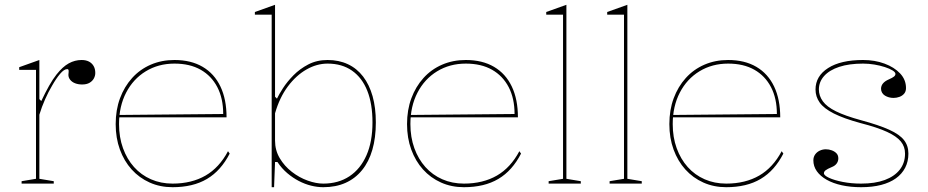

<svg xmlns="http://www.w3.org/2000/svg" viewBox="-20 -765 3865 800"><path d="M70 0V-10L130 -20V-474H60V-485L144 -515V-352L152 -344Q169 -380 184.5 -407.5Q200 -435 215 -454Q241 -487 266.5 -501Q292 -515 320 -515Q338 -515 350.5 -508.5Q363 -502 370 -490Q377 -478 377 -461Q377 -449 371 -438Q365 -427 353 -420Q341 -413 322 -413Q306 -413 293 -418Q280 -423 272.5 -432.5Q265 -442 265 -453Q265 -457 265.5 -459.5Q266 -462 266 -465Q266 -468 266 -470Q266 -477 260 -477Q247 -477 230.5 -457.5Q214 -438 197 -408Q182 -383 168 -351.5Q154 -320 144 -287V-20L204 -10V0Z M707 -515Q776 -515 824.5 -486.5Q873 -458 898.5 -404.5Q924 -351 924 -276H476V-286L910 -290Q910 -355 885.5 -402Q861 -449 816 -474.5Q771 -500 707 -500Q640 -500 587.5 -468Q535 -436 505.5 -379Q476 -322 476 -248Q476 -193 492.5 -147.5Q509 -102 538.5 -69Q568 -36 609 -18Q650 0 699 0Q739 0 773.5 -8.5Q808 -17 836.5 -33.5Q865 -50 888.5 -75.5Q912 -101 930 -135L937 -125Q919 -90 895.5 -63.5Q872 -37 842.5 -19.5Q813 -2 777 6.5Q741 15 699 15Q647 15 603.5 -4.5Q560 -24 528.5 -59Q497 -94 479.5 -142Q462 -190 462 -248Q462 -307 480 -355.5Q498 -404 530.5 -440Q563 -476 608 -495.5Q653 -515 707 -515Z M1112 15V-704H1042V-715L1126 -745V-362L1134 -354Q1142 -371 1159 -397.5Q1176 -424 1202.5 -451Q1229 -478 1264.5 -496.5Q1300 -515 1345 -515Q1392 -515 1429.5 -497.5Q1467 -480 1493 -446Q1519 -412 1532.5 -364Q1546 -316 1546 -255Q1546 -191 1531.5 -141Q1517 -91 1488.5 -56Q1460 -21 1419.5 -3Q1379 15 1327 15Q1302 15 1276 8.5Q1250 2 1225 -11Q1200 -24 1177 -43.5Q1154 -63 1136 -90H1126L1122 15ZM1327 0Q1390 0 1436 -30.5Q1482 -61 1507 -118Q1532 -175 1532 -255Q1532 -332 1510.5 -386.5Q1489 -441 1447 -470.5Q1405 -500 1345 -500Q1300 -500 1257 -475.5Q1214 -451 1179.5 -405Q1145 -359 1126 -293V-179Q1126 -139 1145.5 -106Q1165 -73 1196 -49Q1227 -25 1262 -12.5Q1297 0 1327 0Z M1921 -515Q1990 -515 2038.5 -486.5Q2087 -458 2112.5 -404.5Q2138 -351 2138 -276H1690V-286L2124 -290Q2124 -355 2099.5 -402Q2075 -449 2030 -474.5Q1985 -500 1921 -500Q1854 -500 1801.5 -468Q1749 -436 1719.5 -379Q1690 -322 1690 -248Q1690 -193 1706.5 -147.5Q1723 -102 1752.5 -69Q1782 -36 1823 -18Q1864 0 1913 0Q1953 0 1987.5 -8.5Q2022 -17 2050.5 -33.5Q2079 -50 2102.5 -75.5Q2126 -101 2144 -135L2151 -125Q2133 -90 2109.5 -63.5Q2086 -37 2056.5 -19.5Q2027 -2 1991 6.5Q1955 15 1913 15Q1861 15 1817.5 -4.5Q1774 -24 1742.5 -59Q1711 -94 1693.5 -142Q1676 -190 1676 -248Q1676 -307 1694 -355.5Q1712 -404 1744.5 -440Q1777 -476 1822 -495.5Q1867 -515 1921 -515Z M2340 -20 2400 -10V0H2266V-10L2326 -20V-704H2256V-715L2340 -745Z M2594 -20 2654 -10V0H2520V-10L2580 -20V-704H2510V-715L2594 -745Z M3014 -515Q3083 -515 3131.5 -486.5Q3180 -458 3205.5 -404.5Q3231 -351 3231 -276H2783V-286L3217 -290Q3217 -355 3192.5 -402Q3168 -449 3123 -474.5Q3078 -500 3014 -500Q2947 -500 2894.5 -468Q2842 -436 2812.5 -379Q2783 -322 2783 -248Q2783 -193 2799.5 -147.5Q2816 -102 2845.5 -69Q2875 -36 2916 -18Q2957 0 3006 0Q3046 0 3080.5 -8.5Q3115 -17 3143.5 -33.5Q3172 -50 3195.5 -75.5Q3219 -101 3237 -135L3244 -125Q3226 -90 3202.5 -63.5Q3179 -37 3149.5 -19.5Q3120 -2 3084 6.5Q3048 15 3006 15Q2954 15 2910.5 -4.5Q2867 -24 2835.5 -59Q2804 -94 2786.5 -142Q2769 -190 2769 -248Q2769 -307 2787 -355.5Q2805 -404 2837.5 -440Q2870 -476 2915 -495.5Q2960 -515 3014 -515Z M3568 15Q3524 15 3487.5 7Q3451 -1 3424.5 -16Q3398 -31 3383.5 -51.5Q3369 -72 3369 -97Q3369 -111 3376.5 -121.5Q3384 -132 3396 -137.5Q3408 -143 3421 -143Q3434 -143 3446 -138.5Q3458 -134 3465.5 -126Q3473 -118 3473 -105Q3473 -93 3466 -83.5Q3459 -74 3446 -69Q3427 -61 3420 -55.5Q3413 -50 3413 -43Q3413 -34 3434.5 -24Q3456 -14 3491.5 -7Q3527 0 3568 0Q3626 0 3666.5 -15Q3707 -30 3729 -58Q3751 -86 3751 -125Q3751 -154 3733.5 -175.5Q3716 -197 3676 -215.5Q3636 -234 3566 -252Q3496 -271 3454.5 -292Q3413 -313 3395.5 -337.5Q3378 -362 3378 -392Q3378 -448 3430.5 -481.5Q3483 -515 3576 -515Q3625 -515 3665.5 -500Q3706 -485 3730.5 -459Q3755 -433 3755 -398Q3755 -384 3747.5 -375Q3740 -366 3728 -361.5Q3716 -357 3703 -357Q3693 -357 3684 -359.5Q3675 -362 3667.5 -366.5Q3660 -371 3655.5 -378.5Q3651 -386 3651 -395Q3651 -420 3683 -434Q3699 -441 3705 -446Q3711 -451 3711 -457Q3711 -464 3699 -471.5Q3687 -479 3667 -485.5Q3647 -492 3623.5 -496Q3600 -500 3576 -500Q3518 -500 3477 -486.5Q3436 -473 3414 -448.5Q3392 -424 3392 -392Q3392 -366 3408.5 -343Q3425 -320 3463.5 -301Q3502 -282 3568 -264Q3642 -244 3685 -224.5Q3728 -205 3746.5 -181.5Q3765 -158 3765 -125Q3765 -92 3751.5 -66Q3738 -40 3713 -22Q3688 -4 3651.5 5.5Q3615 15 3568 15Z"/></svg>

Font: Kalnia Thin Thin
Style: Regular
Weight: 250
Version: Version 1.105